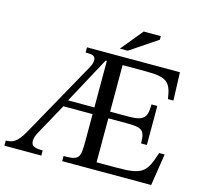

<svg xmlns="http://www.w3.org/2000/svg" viewBox="-138 -955 1148 1084"><g transform="rotate(15 436.0 -413.0)"><path d="M865 -186H833C794 -66 776 -44 621 -44H505V-301H609C701 -301 720 -292 720 -212H754V-440H720C720 -360 701 -340 609 -340H505V-612H640C761 -612 788 -593 802 -493H834L828 -657H285V-627C325 -627 343 -623 343 -596C343 -581 337 -568 330 -554L96 -134C55 -59 34 -30 -22 -30V0H194V-30C147 -30 126 -37 126 -68C126 -82 133 -105 142 -119L242 -301H413V-145C413 -43 407 -30 316 -30V0H836ZM413 -340H259L406 -612H413ZM466 -698H512L671 -805V-826H571Z"/></g></svg>

Font: STIX Two Math
Style: Regular
Weight: 400
Designer: Ross Mills, John Hudson & Paul Hanslow, Tiro Typeworks Ltd; with portions MicroPress Inc., with additions and correction
Foundry: Tiro Typeworks Ltd
Version: Version 2.02 b142